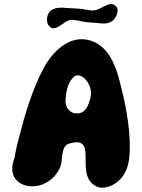

<svg xmlns="http://www.w3.org/2000/svg" viewBox="-20 -907 686 928"><path d="M535.2 -880.9C524.4 -890.6 506.8 -888.7 491.2 -879.9C468.8 -870.1 451.2 -856.4 428.7 -856.4C413.1 -856.4 415 -857.4 401.4 -859.4C364.3 -867.2 342.8 -865.2 304.7 -868.2C278.3 -871.1 250 -872.1 227.5 -857.4C205.1 -842.8 198.2 -795.9 220.7 -778.3C232.4 -765.6 250 -769.5 265.6 -780.3C287.1 -792 304.7 -811.5 328.1 -811.5L357.4 -807.6C394.5 -797.9 413.1 -798.8 451.2 -795.9C478.5 -792 507.8 -790 528.3 -810.5C549.8 -832 557.6 -868.2 535.2 -880.9ZM554.7 -528.3C534.2 -603.5 497.1 -688.5 414.1 -711.9C313.5 -741.2 229.5 -652.3 188.5 -573.2C135.7 -471.7 101.6 -358.4 73.2 -248C65.4 -220.7 59.6 -193.4 53.7 -165L51.8 -151.4C50.8 -144.5 47.9 -137.7 45.9 -130.9C42 -118.2 39.1 -104.5 39.1 -90.8C39.1 -53.7 61.5 -24.4 96.7 -12.7C127 -2.9 161.1 -4.9 190.4 -17.6C191.4 -18.6 191.4 -18.6 192.4 -18.6C230.5 -36.1 258.8 -66.4 273.4 -105.5C283.2 -134.8 274.4 -199.2 311.5 -211.9C469.7 -261.7 323.2 -43 460 -1C501 5.9 543 -17.6 568.4 -48.8C599.6 -85.9 606.4 -137.7 607.4 -184.6C609.4 -299.8 584 -418 554.7 -528.3ZM418.9 -443.4C410.2 -401.4 394.5 -353.5 344.7 -359.4C326.2 -360.4 309.6 -374 302.7 -390.6C294.9 -405.3 295.9 -419.9 297.9 -436.5C300.8 -472.7 309.6 -511.7 339.8 -538.1C374 -561.5 428.7 -498 418.9 -443.4Z"/></svg>

Font: Day Care
Style: Regular
Weight: 400
Designer: Noponies
Version: Version 1.000;PS 001.000;hotconv 1.0.88;makeotf.lib2.5.64775